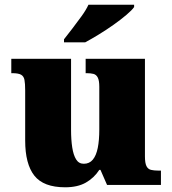

<svg xmlns="http://www.w3.org/2000/svg" viewBox="-20 -786 731 816"><path d="M257 10Q165 10 126 -39.5Q87 -89 87 -189V-402Q87 -431 84 -446.5Q81 -462 69.5 -468.5Q58 -475 32 -475H28V-536H282V-234Q282 -192 287 -159.5Q292 -127 303.5 -108.5Q315 -90 336 -90Q360 -90 374.5 -107.5Q389 -125 395.5 -157.5Q402 -190 402 -235V-417Q402 -444 395.5 -456.5Q389 -469 377 -472Q365 -475 348 -475H344V-536H596V-121Q596 -93 602.5 -80Q609 -67 622 -64Q635 -61 652 -61H664V0H435L407 -64H402Q380 -30 345 -10Q310 10 257 10ZM252 -619Q267 -638 287 -664Q307 -690 326.5 -717Q346 -744 356 -766H550V-756Q541 -743 517.5 -723Q494 -703 463 -681Q432 -659 400 -639.5Q368 -620 342 -606H252Z"/></svg>

Font: Noto Serif Khmer Black
Style: Regular
Weight: 900
Version: Version 2.003